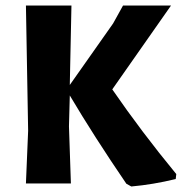

<svg xmlns="http://www.w3.org/2000/svg" viewBox="-20 -665 668 696"><path d="M239 -645 233 -357 390 -580 426 -645H600L387 -341Q493 -187 619 -34L617 -16Q535 4 456 11L438 1Q320 -172 233 -319L230 -207L237 0H74L82 -191L74 -645Z"/></svg>

Font: Alegreya Sans ExtraBold
Style: Regular
Weight: 800
Designer: Juan Pablo del Peral
Foundry: Huerta Tipografica
Version: Version 2.007